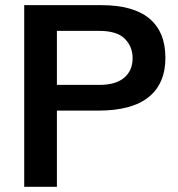

<svg xmlns="http://www.w3.org/2000/svg" viewBox="-20 -723 690 743"><path d="M73.7 0V-703.1H371.1Q495.6 -703.1 557.9 -651.4Q620.1 -599.6 620.1 -499Q620.1 -399.9 555.4 -347.4Q490.7 -294.9 359.4 -294.9H200.2V0ZM200.2 -394.5H365.2Q427.7 -394.5 460.4 -422.1Q493.2 -449.7 493.2 -498Q493.2 -542.5 462.9 -573Q432.6 -603.5 363.8 -603.5H200.2Z"/></svg>

Font: Schibsted Grotesk SemiBold
Style: Regular
Weight: 600
Designer: Bakken & Baeck AS, Henrik Kongsvoll
Foundry: Schibsted ASA
Version: Version 1.100;gftools[0.9.25]